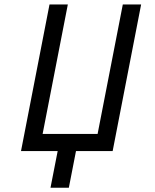

<svg xmlns="http://www.w3.org/2000/svg" viewBox="-20 -687 707 873"><path d="M75.5 0 205.1 -666.7H288.4L173.8 -78.1H423.8L538.4 -666.7H621.7L492.2 0H325.5L293 166.7H209.6L242.2 0Z"/></svg>

Font: Monoid
Style: Italic
Weight: 400
Width: 4
Italic angle: -11°
Monospace: yes
Version: Version 0.61